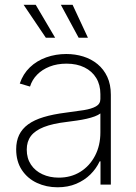

<svg xmlns="http://www.w3.org/2000/svg" viewBox="-20 -775 571 806"><path d="M221.7 11.2Q174.8 11.2 135.3 -7.1Q95.7 -25.4 71.8 -61.3Q47.9 -97.2 47.9 -148.4Q47.9 -182.6 60.3 -208.5Q72.8 -234.4 98.1 -252.9Q123.5 -271.5 163.1 -283.4Q202.6 -295.4 256.8 -302.2Q299.3 -307.6 331.8 -312.7Q364.3 -317.9 382.8 -328.4Q401.4 -338.9 401.4 -359.4V-379.9Q401.4 -418.9 384 -447.5Q366.7 -476.1 334.7 -491.9Q302.7 -507.8 259.3 -507.8Q219.7 -507.8 188.2 -495.4Q156.7 -482.9 135.7 -461.4Q114.7 -439.9 106 -411.6L63 -424.3Q76.7 -464.8 105.5 -492.4Q134.3 -520 174.1 -534.2Q213.9 -548.3 258.3 -548.3Q295.9 -548.3 329.6 -537.8Q363.3 -527.3 389.4 -505.9Q415.5 -484.4 430.4 -452.4Q445.3 -420.4 445.3 -377.4V0H401.9V-97.7H398.4Q384.3 -67.4 359.4 -42.7Q334.5 -18.1 299.8 -3.4Q265.1 11.2 221.7 11.2ZM226.6 -29.3Q277.8 -29.3 317.1 -53.7Q356.4 -78.1 378.9 -121.1Q401.4 -164.1 401.4 -219.2V-298.8Q392.6 -292 377.7 -286.4Q362.8 -280.8 343.5 -276.4Q324.2 -272 303 -269Q281.7 -266.1 260.3 -263.2Q201.2 -256.3 164.1 -241.7Q127 -227.1 109.6 -203.9Q92.3 -180.7 92.3 -147Q92.3 -110.4 109.9 -84Q127.4 -57.6 158 -43.5Q188.5 -29.3 226.6 -29.3ZM310.1 -616.7 235.4 -754.9H284.7L349.1 -616.7ZM172.4 -616.7 79.1 -754.9H129.9L211.4 -616.7Z"/></svg>

Font: Inter 17pt ExtraLight
Style: Regular
Weight: 250
Version: Version 4.001;git-66647c0bb